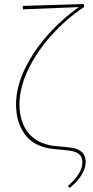

<svg xmlns="http://www.w3.org/2000/svg" viewBox="-20 -731 458 946"><path d="M280 -9Q320 -6 344 -1Q368 4 385 20Q402 36 402 67Q402 129 324 195L315 185Q386 123 386 69Q386 43 371 30Q356 17 333.5 13Q311 9 274 6L242 3Q147 -8 103 -68.5Q59 -129 59 -216Q59 -301 102 -390.5Q145 -480 215.5 -559Q286 -638 369 -696L93 -685L92 -702L393 -711L395 -697Q310 -641 237 -561Q164 -481 120 -390.5Q76 -300 76 -217Q76 -131 119 -77Q162 -23 246 -12Z"/></svg>

Font: Ysabeau Thin
Style: Regular
Weight: 200
Designer: Christian Thalmann (Catharsis Fonts)
Version: Version 0.003